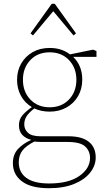

<svg xmlns="http://www.w3.org/2000/svg" viewBox="-20 -746 567 1013"><path d="M79 111Q79 163 119 192.5Q159 222 239 222Q342 222 398.5 182.5Q455 143 455 87Q455 51 429.5 27Q404 3 336 3H204Q194 3 183 2.5Q172 2 161 1Q118 23 98.5 48Q79 73 79 111ZM242 -157Q197 -157 161 -174Q133 -152 120.5 -133Q108 -114 108 -89Q108 -64 127.5 -45.5Q147 -27 194 -27H342Q412 -27 448.5 2Q485 31 485 85Q485 128 455.5 165Q426 202 371 224.5Q316 247 238 247Q144 247 96 211Q48 175 48 115Q48 69 75 40Q102 11 145 -8Q114 -16 97 -35Q80 -54 80 -85Q80 -117 99.5 -139Q119 -161 148 -181Q111 -203 90.5 -240.5Q70 -278 70 -325Q70 -373 92 -411Q114 -449 152.5 -471Q191 -493 242 -493Q275 -493 302 -484Q329 -475 349 -459L471 -484L489 -477V-446H366Q414 -400 414 -326Q414 -277 392 -239Q370 -201 331 -179Q292 -157 242 -157ZM242 -180Q305 -180 344 -221Q383 -262 383 -325Q383 -388 344 -429Q305 -470 242 -470Q179 -470 140 -429Q101 -388 101 -325Q101 -262 140 -221Q179 -180 242 -180ZM368 -559 261 -687 154 -559 141 -570 253 -726H269L381 -570Z"/></svg>

Font: Source Serif 4 SmText ExtraLight
Style: Regular
Weight: 200
Designer: Frank Grießhammer
Foundry: Adobe
Version: Version 4.005;hotconv 1.1.0;makeotfexe 2.6.0